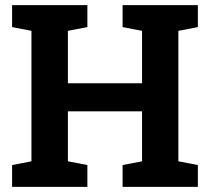

<svg xmlns="http://www.w3.org/2000/svg" viewBox="-20 -731 821 751"><path d="M321.8 -85.4V0H27.3V-85.4L103 -100.1V-610.4L27.3 -625V-710.9H321.8V-625L245.6 -610.4V-405.3H535.6V-610.4L459.5 -625V-710.9H753.9V-625L677.7 -610.4V-100.1L753.9 -85.4V0H459.5V-85.4L535.6 -100.1V-295.4H245.6V-100.1Z"/></svg>

Font: Hanuman
Style: Bold
Weight: 700
Designer: Danh Hong
Version: Version 8.002; ttfautohint (v1.8.3)